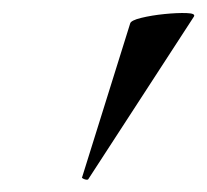

<svg xmlns="http://www.w3.org/2000/svg" viewBox="-20 -753 325 301"><path d="M119 -473Q118 -470 112.5 -472Q107 -474 109 -476L184 -716Q185 -721 201.5 -725Q218 -729 238 -731Q258 -733 272.5 -732.5Q287 -732 284 -727Z"/></svg>

Font: Cormorant Infant Light
Style: Bold Italic
Weight: 700
Italic angle: -10°
Version: Version 4.001